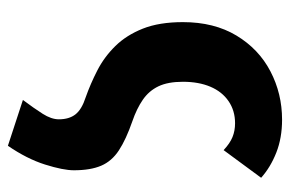

<svg xmlns="http://www.w3.org/2000/svg" viewBox="-144 -404 734 486"><g transform="rotate(90 223.0 -161.0)"><path d="M349 186 233 148Q254 120 268 98Q282 76 282 57Q282 31 269.5 15Q257 -1 226 -11Q192 -23 158 -40.5Q124 -58 96.5 -86Q69 -114 52.5 -155.5Q36 -197 36 -257Q36 -336 70 -392.5Q104 -449 160.5 -478.5Q217 -508 283 -508Q329 -508 366 -493.5Q403 -479 430 -455L360 -360Q343 -376 327 -382.5Q311 -389 292 -389Q260 -389 236 -372.5Q212 -356 199.5 -326.5Q187 -297 187 -257Q187 -219 198.5 -195Q210 -171 232.5 -155.5Q255 -140 287 -129Q333 -113 360.5 -95Q388 -77 399.5 -50Q411 -23 411 19Q411 46 396.5 92Q382 138 349 186Z"/></g></svg>

Font: Source Sans 3
Style: Bold
Weight: 700
Designer: Paul D. Hunt
Foundry: Adobe
Version: Version 3.052;hotconv 1.1.0;makeotfexe 2.6.0